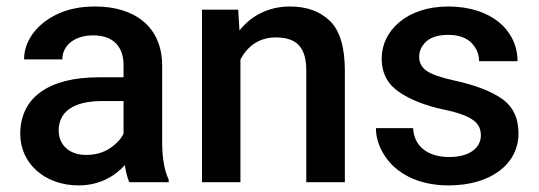

<svg xmlns="http://www.w3.org/2000/svg" viewBox="-20 -558 1650 588"><path d="M496.6 0V-7.8C483.4 -36.1 476.6 -74.2 476.6 -122.1V-356.9C476.6 -478 390.1 -538.1 271.5 -538.1C227.1 -538.1 189 -530.3 156.2 -515.1C91.3 -484.4 53.7 -432.1 53.7 -376H170.9C170.9 -418.5 208 -449.7 265.1 -449.7C328.1 -449.7 358.4 -414.1 358.4 -357.9V-321.3H283.2C128.9 -321.3 42 -259.3 42 -147.5C42 -57.6 117.2 9.8 220.7 9.8C285.2 9.8 331.5 -18.6 362.3 -52.2C365.7 -30.3 370.1 -13.2 376 0ZM243.7 -83.5C190.4 -83.5 159.7 -115.7 159.7 -158.7C159.7 -214.8 204.1 -248.5 292 -248.5H358.4V-148.4C350.1 -131.8 335.9 -116.7 315.9 -103.5C295.9 -90.3 271.5 -83.5 243.7 -83.5Z M823.7 -443.4C884.8 -443.4 918 -417.5 918 -341.8V0H1036.1V-341.3C1036.1 -413.1 1021 -463.9 990.7 -493.7C960 -523.4 919.4 -538.1 868.2 -538.1C803.7 -538.1 750.5 -511.2 713.4 -464.8L709.5 -528.3H598.6V0H716.3V-375.5C737.3 -416.5 774.4 -443.4 823.7 -443.4Z M1452.6 -143.1C1452.6 -105.5 1418.5 -77.1 1355.5 -77.1C1302.7 -77.1 1249 -100.1 1245.1 -165.5H1131.3C1131.3 -136.7 1140.1 -109.4 1157.2 -82.5C1191.4 -28.8 1257.8 9.8 1354 9.8C1483.9 9.8 1567.9 -56.2 1567.9 -149.4C1567.9 -196.8 1550.8 -232.4 1516.1 -256.3C1481.4 -279.8 1433.6 -297.9 1373 -311C1330.1 -320.3 1301.3 -330.6 1286.1 -341.3C1271 -352.1 1263.7 -366.2 1263.7 -383.8C1263.7 -401.9 1271 -417.5 1285.6 -431.2C1300.3 -444.3 1322.8 -451.2 1352.5 -451.2C1384.3 -451.2 1407.7 -442.9 1423.8 -426.8C1439.5 -410.6 1447.3 -391.6 1447.3 -370.6H1564.9C1564.9 -464.8 1484.9 -538.1 1352.5 -538.1C1226.6 -538.1 1148.9 -464.4 1148.9 -378.9C1148.9 -334.5 1166.5 -300.8 1201.2 -276.9C1235.8 -252.9 1281.7 -234.9 1337.9 -222.7C1433.6 -203.1 1452.6 -177.7 1452.6 -143.1Z"/></svg>

Font: Vazirmatn Medium
Style: Regular
Weight: 500
Designer: Saber Rastikerdar
Foundry: Saber Rastikerdar
Version: Version 33.003